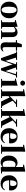

<svg xmlns="http://www.w3.org/2000/svg" viewBox="2814 -3680 883 6550"><g transform="rotate(90 3255.0 -404.5)"><path d="M318 17Q232 17 168.5 -19.5Q105 -56 70 -122Q35 -188 35 -276Q35 -365 73 -429Q111 -493 175.5 -528Q240 -563 318 -563Q397 -563 461.5 -528.5Q526 -494 564 -430Q602 -366 602 -276Q602 -187 566.5 -121Q531 -55 467.5 -19Q404 17 318 17ZM318 -18Q372 -18 400.5 -81Q429 -144 429 -274Q429 -405 400.5 -466.5Q372 -528 318 -528Q265 -528 236 -466.5Q207 -405 207 -274Q207 -144 236 -81Q265 -18 318 -18Z M670 0V-31L774 -41H853L960 -31V0ZM734 0Q736 -26 736.5 -68.5Q737 -111 737.5 -157Q738 -203 738 -238V-321Q738 -370 737 -400.5Q736 -431 734 -467L661 -475V-499L879 -562L892 -553L900 -441V-438V-238Q900 -203 900.5 -157Q901 -111 901.5 -68.5Q902 -26 903 0ZM1018 0V-31L1120 -41H1198L1308 -31V0ZM1080 0Q1081 -26 1081.5 -68Q1082 -110 1082.5 -156Q1083 -202 1083 -238V-383Q1083 -441 1066 -464.5Q1049 -488 1014 -488Q985 -488 943 -463.5Q901 -439 860 -389L857 -436H875Q932 -510 981 -536.5Q1030 -563 1085 -563Q1156 -563 1200.5 -515.5Q1245 -468 1245 -370V-238Q1245 -202 1245.5 -156Q1246 -110 1247 -68Q1248 -26 1249 0Z M1507 -505V-546H1710V-505ZM1580 17Q1504 17 1464 -20Q1424 -57 1424 -139Q1424 -169 1424.5 -193.5Q1425 -218 1425 -249V-505H1344V-537L1448 -548L1430 -536L1485 -708H1588L1587 -529V-519V-127Q1587 -87 1604.5 -68.5Q1622 -50 1652 -50Q1671 -50 1686 -58Q1701 -66 1721 -82L1737 -66Q1715 -26 1676.5 -4.5Q1638 17 1580 17Z M1964 2 1768 -546H1934L2063 -126L2049 -125L2053 -137L2186 -546H2268L2412 -125H2395L2399 -136L2521 -546H2569L2380 2H2311L2160 -441H2192L2184 -419L2032 2ZM1732 -516V-546H2027V-516L1893 -504H1838ZM2102 -516V-546H2362V-516L2254 -504H2211ZM2423 -516V-546H2630V-516L2543 -504H2526Z M2671 0V-31L2776 -41H2854L2963 -31V0ZM2735 0Q2736 -26 2736.5 -68.5Q2737 -111 2737.5 -157Q2738 -203 2738 -238V-318Q2738 -368 2737.5 -401.5Q2737 -435 2735 -470L2661 -478V-502L2891 -562L2904 -553L2900 -392V-238Q2900 -203 2900.5 -157Q2901 -111 2902 -68.5Q2903 -26 2904 0ZM2815 -655Q2780 -655 2754.5 -678Q2729 -701 2729 -738Q2729 -773 2754.5 -796Q2780 -819 2815 -819Q2851 -819 2876 -796Q2901 -773 2901 -738Q2901 -701 2876 -678Q2851 -655 2815 -655Z M3027 0V-31L3131 -41H3211L3323 -31V0ZM3093 0Q3094 -17 3094.5 -46.5Q3095 -76 3095.5 -111Q3096 -146 3096 -179.5Q3096 -213 3096 -238V-750L3023 -756V-783L3247 -826L3262 -817L3258 -656V-246Q3258 -218 3258 -183Q3258 -148 3258.5 -112Q3259 -76 3260 -46.5Q3261 -17 3262 0ZM3174 -177V-221H3181L3348 -383L3517 -546H3580ZM3444 0 3299 -301 3412 -403 3598 -37 3663 -31V0ZM3373 -516V-546H3633V-516L3517 -504L3495 -501Z M3700 0V-31L3804 -41H3884L3996 -31V0ZM3766 0Q3767 -17 3767.5 -46.5Q3768 -76 3768.5 -111Q3769 -146 3769 -179.5Q3769 -213 3769 -238V-750L3696 -756V-783L3920 -826L3935 -817L3931 -656V-246Q3931 -218 3931 -183Q3931 -148 3931.5 -112Q3932 -76 3933 -46.5Q3934 -17 3935 0ZM3847 -177V-221H3854L4021 -383L4190 -546H4253ZM4117 0 3972 -301 4085 -403 4271 -37 4336 -31V0ZM4046 -516V-546H4306V-516L4190 -504L4168 -501Z M4641 17Q4557 17 4492 -17Q4427 -51 4390 -116.5Q4353 -182 4353 -275Q4353 -368 4393 -432.5Q4433 -497 4497.5 -530Q4562 -563 4635 -563Q4713 -563 4765.5 -532.5Q4818 -502 4844.5 -450.5Q4871 -399 4871 -335Q4871 -301 4864 -274H4422V-310H4659Q4694 -310 4706.5 -329.5Q4719 -349 4719 -395Q4719 -462 4694 -495Q4669 -528 4628 -528Q4600 -528 4576 -504Q4552 -480 4538 -428Q4524 -376 4524 -290Q4524 -207 4546.5 -154.5Q4569 -102 4608.5 -78Q4648 -54 4698 -54Q4751 -54 4786 -75Q4821 -96 4846 -131L4865 -118Q4834 -53 4776.5 -18Q4719 17 4641 17Z M4918 0V-31L5027 -41H5106L5222 -31V0ZM4986 0Q4987 -37 4987.5 -77.5Q4988 -118 4988.5 -159Q4989 -200 4989 -238V-750L4916 -756V-783L5140 -826L5155 -817L5151 -656V-238Q5151 -200 5151.5 -159Q5152 -118 5153 -77.5Q5154 -37 5155 0Z M5520 17Q5455 17 5401.5 -17Q5348 -51 5317 -115Q5286 -179 5286 -269Q5286 -360 5320.5 -426Q5355 -492 5411.5 -527.5Q5468 -563 5534 -563Q5588 -563 5628 -538Q5668 -513 5701 -462H5710L5691 -450Q5668 -474 5644.5 -484Q5621 -494 5598 -494Q5560 -494 5528.5 -474.5Q5497 -455 5478 -407Q5459 -359 5459 -275Q5459 -194 5476.5 -145.5Q5494 -97 5524.5 -75.5Q5555 -54 5593 -54Q5619 -54 5642.5 -64Q5666 -74 5688 -96L5710 -80H5699Q5666 -35 5621 -9Q5576 17 5520 17ZM5683 12 5671 -77V-79V-471L5677 -483V-749L5595 -756V-783L5822 -826L5836 -817L5833 -657V-35L5897 -31V0Z M6247 17Q6163 17 6098 -17Q6033 -51 5996 -116.5Q5959 -182 5959 -275Q5959 -368 5999 -432.5Q6039 -497 6103.5 -530Q6168 -563 6241 -563Q6319 -563 6371.5 -532.5Q6424 -502 6450.5 -450.5Q6477 -399 6477 -335Q6477 -301 6470 -274H6028V-310H6265Q6300 -310 6312.5 -329.5Q6325 -349 6325 -395Q6325 -462 6300 -495Q6275 -528 6234 -528Q6206 -528 6182 -504Q6158 -480 6144 -428Q6130 -376 6130 -290Q6130 -207 6152.5 -154.5Q6175 -102 6214.5 -78Q6254 -54 6304 -54Q6357 -54 6392 -75Q6427 -96 6452 -131L6471 -118Q6440 -53 6382.5 -18Q6325 17 6247 17Z"/></g></svg>

Font: Noto Serif SC ExtraLight Black
Style: Regular
Weight: 900
Version: Version 2.002-H1;hotconv 1.1.0;makeotfexe 2.6.0